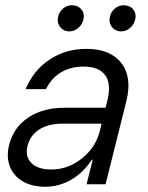

<svg xmlns="http://www.w3.org/2000/svg" viewBox="-20 -694 557 723"><path d="M149.2 9.2Q100 9.2 65.4 -11.2Q30.8 -31.7 17.1 -67.5Q3.3 -103.3 14.2 -147.5Q30.8 -214.2 86.3 -251.3Q141.7 -288.3 223.3 -288.3H377.5L384.2 -315Q400 -376.7 376.7 -410Q353.3 -443.3 294.2 -443.3Q246.7 -443.3 210 -421.7Q173.3 -400 153.3 -358.3H76.7Q105.8 -429.2 166.7 -469.6Q227.5 -510 305 -510Q395.8 -510 437.1 -456.2Q478.3 -402.5 455.8 -313.3L377.5 0H305.8L329.2 -92.5H325.8Q293.3 -43.3 247.9 -17.1Q202.5 9.2 149.2 9.2ZM172.5 -55.8Q215.8 -55.8 253.8 -75Q291.7 -94.2 319.2 -127.5Q346.7 -160.8 356.7 -204.2L362.5 -228.3H214.2Q161.7 -228.3 127.5 -206.2Q93.3 -184.2 83.3 -143.3Q74.2 -104.2 98.3 -80Q122.5 -55.8 172.5 -55.8ZM436.7 -575.8Q414.2 -575.8 401.2 -592.9Q388.3 -610 394.2 -632.5Q398.3 -650 412.9 -662.1Q427.5 -674.2 445 -674.2Q469.2 -674.2 482.1 -657.9Q495 -641.7 488.3 -617.5Q483.3 -600 468.8 -587.9Q454.2 -575.8 436.7 -575.8ZM241.7 -575.8Q219.2 -575.8 206.2 -592.9Q193.3 -610 199.2 -632.5Q203.3 -650 217.9 -662.1Q232.5 -674.2 250 -674.2Q274.2 -674.2 287.1 -657.9Q300 -641.7 293.3 -617.5Q288.3 -600 273.8 -587.9Q259.2 -575.8 241.7 -575.8Z"/></svg>

Font: Funnel Sans Light Light
Style: Italic
Weight: 300
Italic angle: -14.036°
Version: Version 1.000